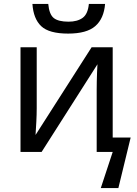

<svg xmlns="http://www.w3.org/2000/svg" viewBox="-20 -778 699 983"><path d="M329 -606Q231 -606 191 -644Q151 -682 146 -758H227Q232 -704 255.5 -685.5Q279 -667 331 -667Q376 -667 403 -686.5Q430 -706 435 -758H518Q512 -683 468 -644.5Q424 -606 329 -606ZM496 185 557 0H475V-317Q475 -337 475.5 -362Q476 -387 477 -410.5Q478 -434 479 -449L193 0H85V-536H168V-224Q168 -192 166 -154.5Q164 -117 162 -87L449 -536H557V-74H649L586 185Z"/></svg>

Font: Noto Sans
Style: Regular
Weight: 400
Designer: Monotype Design Team
Foundry: Monotype Imaging Inc.
Version: Version 2.007